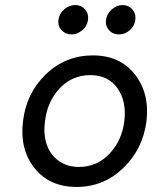

<svg xmlns="http://www.w3.org/2000/svg" viewBox="-20 -729 607 759"><path d="M263 -593Q239 -593 223.5 -609.5Q208 -626 211 -650Q214 -675 233.5 -692Q253 -709 277 -709Q301 -709 316 -692Q331 -675 328 -650Q327 -644 325 -638.5Q323 -633 320.5 -628Q318 -623 314 -618Q310 -613 305.5 -609.5Q301 -606 296 -603Q291 -600 286 -597.5Q281 -595 275 -594Q269 -593 263 -593ZM450 -593Q426 -593 411 -609.5Q396 -626 399 -650Q402 -674 421.5 -691.5Q441 -709 464 -709Q488 -709 503 -692Q518 -675 515 -650Q512 -626 493 -609.5Q474 -593 450 -593ZM283 10Q175 10 116 -65Q57 -140 71 -250Q84 -361 161.5 -435.5Q239 -510 347 -510Q454 -510 513 -435Q572 -360 559 -250Q545 -140 467.5 -65Q390 10 283 10ZM292 -69Q363 -69 412.5 -121Q462 -173 471.5 -250.5Q481 -328 444.5 -380Q408 -432 337 -432Q265 -432 216 -380Q167 -328 158 -250Q151 -199 164.5 -158.5Q178 -118 211.5 -93.5Q245 -69 292 -69Z"/></svg>

Font: Orkney
Style: Italic
Weight: 400
Italic angle: -7°
Designer: Samuel Oakes and Alfredo Marco Pradil
Foundry: Alfredo Marco Pradil
Version: 1.0; ttfautohint (v1.5)